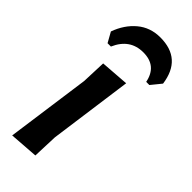

<svg xmlns="http://www.w3.org/2000/svg" viewBox="-230 -733 773 773"><g transform="rotate(45 156.0 -346.5)"><path d="M39 -530 15 -573Q35 -629 75.5 -663Q116 -697 173 -697Q295 -697 312 -573L277 -530H259Q244 -606 167 -606Q91 -606 58 -530ZM206 -469 157 -112 153 -5 30 4 80 -356 84 -460Z"/></g></svg>

Font: Alegreya Sans
Style: Bold Italic
Weight: 700
Italic angle: -7°
Designer: Juan Pablo del Peral
Foundry: Huerta Tipografica
Version: Version 2.007